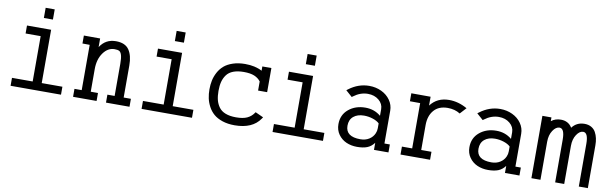

<svg xmlns="http://www.w3.org/2000/svg" viewBox="-45 -1085 4861 1531"><g transform="rotate(10 2386.0 -320.0)"><path d="M301.8 -653.3V-570.8H228.5V-653.3ZM61 7.8V-56.6H228.5V-423.8H106.4V-488.3H301.8V-56.6H469.2V7.8Z M566.9 7.8V-56.6H625.5V-423.3L566.9 -423.8V-488.3L698.7 -487.8V-418Q743.7 -488.3 827.6 -488.3Q902.3 -488.3 933.8 -442.4Q965.3 -396.5 965.3 -315.9V-56.6H1023.9V7.8H833.5V-56.6H892.1V-315.9Q892.1 -362.8 885.3 -386.2Q878.4 -409.7 866 -416.7Q853.5 -423.8 827.6 -423.8Q773.4 -423.8 736.1 -371.6Q698.7 -319.3 698.7 -240.2V-56.6H757.3V7.8Z M1362.3 -653.3V-570.8H1289.1V-653.3ZM1121.6 7.8V-56.6H1289.1V-423.8H1167V-488.3H1362.3V-56.6H1529.8V7.8Z M2084.5 -297.4H2011.2V-371.1Q1991.7 -397 1959.5 -410.4Q1927.2 -423.8 1874 -423.8Q1824.2 -423.8 1789.3 -410.4Q1754.4 -397 1735.6 -371.1Q1716.8 -345.2 1708.7 -313.7Q1700.7 -282.2 1700.7 -240.2Q1700.7 -198.2 1708.7 -166.7Q1716.8 -135.3 1735.6 -109.4Q1754.4 -83.5 1789.3 -70.1Q1824.2 -56.6 1874 -56.6Q1930.7 -56.6 1963.6 -72Q1996.6 -87.4 2016.1 -115.7L2022 -124L2087.4 -94.2L2079.6 -82.5Q2018.1 7.8 1874 7.8Q1818.4 7.8 1774.9 -6.8Q1731.4 -21.5 1704.1 -45.2Q1676.8 -68.8 1659.2 -101.8Q1641.6 -134.8 1634.5 -168.7Q1627.4 -202.6 1627.4 -240.2Q1627.4 -277.8 1634.5 -311.8Q1641.6 -345.7 1659.2 -378.7Q1676.8 -411.6 1704.1 -435.3Q1731.4 -459 1774.9 -473.6Q1818.4 -488.3 1874 -488.3Q1954.6 -488.3 2011.2 -458V-492.7H2084.5Z M2422.9 -653.3V-570.8H2349.6V-653.3ZM2182.1 7.8V-56.6H2349.6V-423.8H2227.5V-488.3H2422.9V-56.6H2590.3V7.8Z M3003.4 -206.5Q2984.4 -225.1 2949.7 -236.3Q2915 -247.6 2878.4 -247.6Q2825.7 -247.6 2793.7 -220.9Q2761.7 -194.3 2761.7 -145.5Q2761.7 -56.6 2881.3 -56.6Q2921.9 -56.6 2951.7 -75.4Q2981.4 -94.2 2994.6 -125Q3003.4 -144.5 3003.4 -167ZM3076.7 -321.8V-56.6H3120.6V7.8H3003.4V-49.3Q2979.5 -17.6 2947 -4.9Q2914.6 7.8 2865.2 7.8Q2817.9 7.8 2778.3 -9.5Q2738.8 -26.9 2713.6 -62.3Q2688.5 -97.7 2688.5 -145.5Q2688.5 -221.2 2743.4 -266.6Q2798.3 -312 2878.4 -312Q2951.2 -312 3003.4 -268.1V-321.8Q3003.4 -364.7 2967.8 -394.3Q2932.1 -423.8 2878.9 -423.8Q2817.9 -423.8 2763.2 -382.3L2755.4 -376.5L2703.6 -422.4L2715.3 -431.2Q2791 -488.3 2878.9 -488.3Q2932.1 -488.3 2977.3 -467Q3022.5 -445.8 3049.6 -407.2Q3076.7 -368.7 3076.7 -321.8Z M3626 -396.5Q3583 -423.8 3525.4 -423.8Q3452.6 -423.8 3413.6 -378.4Q3374.5 -333 3374.5 -258.3V-56.6H3457.5V7.8H3218.3V-56.6H3301.3V-423.3L3218.3 -423.8V-488.3L3374.5 -487.8V-416.5Q3429.2 -488.3 3525.4 -488.3Q3601.1 -488.3 3672.4 -447.3Z M4064 -206.5Q4044.9 -225.1 4010.3 -236.3Q3975.6 -247.6 3939 -247.6Q3886.2 -247.6 3854.2 -220.9Q3822.3 -194.3 3822.3 -145.5Q3822.3 -56.6 3941.9 -56.6Q3982.4 -56.6 4012.2 -75.4Q4042 -94.2 4055.2 -125Q4064 -144.5 4064 -167ZM4137.2 -321.8V-56.6H4181.2V7.8H4064V-49.3Q4040 -17.6 4007.6 -4.9Q3975.1 7.8 3925.8 7.8Q3878.4 7.8 3838.9 -9.5Q3799.3 -26.9 3774.2 -62.3Q3749 -97.7 3749 -145.5Q3749 -221.2 3804 -266.6Q3858.9 -312 3939 -312Q4011.7 -312 4064 -268.1V-321.8Q4064 -364.7 4028.3 -394.3Q3992.7 -423.8 3939.5 -423.8Q3878.4 -423.8 3823.7 -382.3L3815.9 -376.5L3764.2 -422.4L3775.9 -431.2Q3851.6 -488.3 3939.5 -488.3Q3992.7 -488.3 4037.8 -467Q4083 -445.8 4110.1 -407.2Q4137.2 -368.7 4137.2 -321.8Z M4278.8 -492.7H4352.1V-462.4Q4384.8 -488.3 4430.2 -488.3Q4491.2 -488.3 4521 -439Q4558.1 -488.3 4621.6 -488.3Q4653.3 -488.3 4676.5 -475.1Q4699.7 -461.9 4712.2 -439.2Q4724.6 -416.5 4730.2 -390.4Q4735.8 -364.3 4735.8 -334V12.2H4662.6V-334Q4662.6 -423.8 4621.6 -423.8Q4592.8 -423.8 4568.6 -387.2Q4544.4 -350.6 4544.4 -296.4V12.2H4471.2V-334Q4471.2 -423.8 4430.2 -423.8Q4400.9 -423.8 4376.5 -387Q4352.1 -350.1 4352.1 -296.4V12.2H4278.8Z"/></g></svg>

Font: AzarMehrMonospaced
Style: SerifBold
Weight: 1
Designer: Amin Abedi
Version: Version 1.00